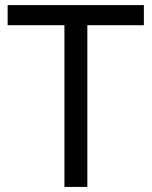

<svg xmlns="http://www.w3.org/2000/svg" viewBox="-20 -734 596 754"><path d="M323 0V-635H545V-714H10V-635H233V0Z"/></svg>

Font: Noto Sans Cuneiform
Style: Regular
Weight: 400
Designer: Monotype Design Team
Foundry: Monotype Imaging Inc.
Version: Version 2.001